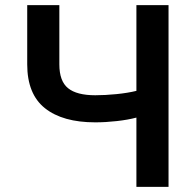

<svg xmlns="http://www.w3.org/2000/svg" viewBox="-20 -727 742 747"><path d="M210.9 -707V-476.6Q210.9 -411.1 244.9 -383.8Q278.8 -356.4 350.6 -356.4Q388.7 -356.4 432.9 -360.8Q477.1 -365.2 510.7 -373.5V-707H635.7V0H510.7V-269.5Q477.5 -260.7 434.3 -255.9Q391.1 -251 350.6 -251Q224.1 -251 155 -305.9Q85.9 -360.8 85.9 -476.6V-707Z"/></svg>

Font: WEMIX Pretendard SemiBold
Style: Regular
Weight: 600
Designer: Base glyphs from Inter by Rasmus Andersson; Hangeul glyphs from Noto Sans CJK(Source Han Sans) by Jang Soo-young and Kan
Foundry: Kil Hyung-jin
Version: Version 1.000